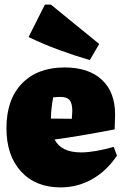

<svg xmlns="http://www.w3.org/2000/svg" viewBox="-20 -800 538 834"><path d="M243 14Q135 14 71.5 -55Q8 -124 8 -243Q8 -368 75.5 -437.5Q143 -507 261 -507Q365 -507 422.5 -453.5Q480 -400 480 -302L478 -238Q395 -222 332.5 -211.5Q270 -201 217 -194Q246 -138 332 -138Q389 -138 474 -162L488 -124Q443 -57 380 -21.5Q317 14 243 14ZM211 -377Q202 -330 201 -285L292 -284L294 -317Q294 -351 282.5 -365Q271 -379 242 -379Q235 -379 227.5 -378.5Q220 -378 211 -377ZM370 -539Q302 -559 235.5 -583.5Q169 -608 104 -639L175 -780H201L411 -609Z"/></svg>

Font: Piazzolla Black
Style: Regular
Weight: 900
Designer: Juan Pablo del Peral
Foundry: Huerta Tipografica
Version: Version 1.330